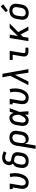

<svg xmlns="http://www.w3.org/2000/svg" viewBox="2185 -3010 1030 5440"><g transform="rotate(-90 2700.0 -290.0)"><path d="M249 8Q219 8 190 1Q161 -6 137.5 -21.5Q114 -37 98 -61Q82 -85 75 -112.5Q68 -140 68.5 -170.5Q69 -201 74 -231L109 -446H63V-530H220L168 -217Q165 -201 164.5 -184.5Q164 -168 166.5 -152Q169 -136 175 -121.5Q181 -107 192.5 -96.5Q204 -86 219 -81Q234 -76 251 -76Q274 -76 296.5 -86Q319 -96 336.5 -114Q354 -132 366 -153.5Q378 -175 386.5 -197.5Q395 -220 401 -243Q407 -266 411 -289Q421 -347 418.5 -403Q416 -459 403 -514L497 -532Q511 -470 514 -406Q517 -342 506 -276Q500 -242 490.5 -209.5Q481 -177 466 -145Q451 -113 429.5 -83.5Q408 -54 379.5 -32.5Q351 -11 316.5 -1.5Q282 8 249 8Z M855 8Q824 8 793.5 2Q763 -4 738 -19Q713 -34 695 -57.5Q677 -81 668.5 -109Q660 -137 660.5 -168.5Q661 -200 666 -231L676 -296Q680 -318 688.5 -340Q697 -362 712 -381Q727 -400 746.5 -414.5Q766 -429 788 -439Q773 -450 762.5 -465Q752 -480 746.5 -498Q741 -516 740 -535.5Q739 -555 743 -575Q747 -598 756 -621Q765 -644 779.5 -664.5Q794 -685 814 -701Q834 -717 856.5 -726.5Q879 -736 903 -739.5Q927 -743 951 -743Q1001 -743 1047.5 -730Q1094 -717 1136 -694L1089 -621Q1059 -638 1025.5 -648.5Q992 -659 956 -659Q943 -659 929.5 -657Q916 -655 903.5 -650Q891 -645 879.5 -637Q868 -629 859.5 -618Q851 -607 846 -594Q841 -581 838 -568Q836 -551 840 -533.5Q844 -516 857 -505.5Q870 -495 887 -491.5Q904 -488 921.5 -485Q939 -482 955.5 -478.5Q972 -475 988.5 -470Q1005 -465 1020.5 -458Q1036 -451 1049 -441Q1062 -431 1073 -418Q1084 -405 1091.5 -390.5Q1099 -376 1103 -359Q1107 -342 1108 -324.5Q1109 -307 1107 -289Q1105 -271 1102 -254L1091 -189Q1087 -162 1077.5 -135.5Q1068 -109 1051.5 -85Q1035 -61 1012 -42.5Q989 -24 963 -12.5Q937 -1 909.5 3.5Q882 8 855 8ZM855 -76Q872 -76 889 -79Q906 -82 921.5 -90Q937 -98 950.5 -110.5Q964 -123 973.5 -138Q983 -153 988.5 -169.5Q994 -186 997 -203L1008 -267Q1011 -289 1010.5 -310Q1010 -331 1001 -348.5Q992 -366 975.5 -377.5Q959 -389 939.5 -394Q920 -399 899.5 -402.5Q879 -406 859 -411Q840 -402 824 -388Q808 -374 797.5 -356.5Q787 -339 780.5 -320Q774 -301 771 -282L760 -217Q757 -200 756.5 -182.5Q756 -165 759.5 -149Q763 -133 771 -118.5Q779 -104 792 -94Q805 -84 821.5 -80Q838 -76 855 -76Z M1202 205 1292 -341Q1296 -368 1305 -394Q1314 -420 1330 -444Q1346 -468 1368 -487Q1390 -506 1415.5 -517.5Q1441 -529 1468.5 -533.5Q1496 -538 1522 -538Q1553 -538 1583 -532Q1613 -526 1638 -511Q1663 -496 1680.5 -472.5Q1698 -449 1706.5 -420.5Q1715 -392 1715 -361Q1715 -330 1709 -299L1691 -189Q1687 -164 1679 -139Q1671 -114 1657.5 -91Q1644 -68 1624.5 -48.5Q1605 -29 1581.5 -16Q1558 -3 1532.5 2.5Q1507 8 1482 8Q1457 8 1433.5 1.5Q1410 -5 1392.5 -20Q1375 -35 1364.5 -56Q1354 -77 1349 -100L1298 205ZM1457 -76Q1474 -76 1490.5 -79.5Q1507 -83 1522.5 -91Q1538 -99 1551.5 -111.5Q1565 -124 1574 -139Q1583 -154 1588.5 -170Q1594 -186 1597 -203L1615 -313Q1618 -330 1618.5 -347.5Q1619 -365 1615.5 -381Q1612 -397 1604 -411.5Q1596 -426 1583.5 -436Q1571 -446 1554.5 -450Q1538 -454 1521 -454Q1505 -454 1488 -450.5Q1471 -447 1456 -439Q1441 -431 1428.5 -418Q1416 -405 1407.5 -390.5Q1399 -376 1394 -360Q1389 -344 1386 -327L1370 -228Q1367 -210 1366 -192.5Q1365 -175 1367.5 -158Q1370 -141 1376 -125Q1382 -109 1394 -97.5Q1406 -86 1422.5 -81Q1439 -76 1457 -76Z M2022 8Q1992 8 1964 1.5Q1936 -5 1913.5 -22Q1891 -39 1877 -63Q1863 -87 1857 -114.5Q1851 -142 1852 -172Q1853 -202 1858 -231L1876 -341Q1880 -366 1888 -391Q1896 -416 1909.5 -439.5Q1923 -463 1943 -482.5Q1963 -502 1986.5 -515Q2010 -528 2035.5 -533Q2061 -538 2087 -538Q2112 -538 2135 -529Q2158 -520 2175 -503.5Q2192 -487 2203 -466Q2214 -445 2221 -422Q2230 -449 2239 -476Q2248 -503 2257 -530H2354Q2328 -462 2302.5 -393Q2277 -324 2250 -256Q2256 -192 2259.5 -128Q2263 -64 2268 0H2171Q2171 -24 2171 -48Q2171 -72 2171 -96Q2158 -76 2142.5 -57Q2127 -38 2108 -23Q2089 -8 2066.5 0Q2044 8 2022 8ZM2022 -76Q2042 -76 2061 -88.5Q2080 -101 2093.5 -117.5Q2107 -134 2117.5 -153Q2128 -172 2137.5 -191.5Q2147 -211 2155 -230.5Q2163 -250 2170 -270Q2169 -289 2167.5 -307.5Q2166 -326 2163 -344.5Q2160 -363 2156 -381Q2152 -399 2143.5 -415Q2135 -431 2120.5 -442.5Q2106 -454 2087 -454Q2072 -454 2056.5 -450Q2041 -446 2028 -436.5Q2015 -427 2005 -414Q1995 -401 1988 -386.5Q1981 -372 1977 -357Q1973 -342 1970 -327L1952 -217Q1950 -202 1948.5 -186Q1947 -170 1948.5 -154.5Q1950 -139 1954.5 -124.5Q1959 -110 1968 -98.5Q1977 -87 1991.5 -81.5Q2006 -76 2022 -76Z M2649 8Q2619 8 2590 1Q2561 -6 2537.5 -21.5Q2514 -37 2498 -61Q2482 -85 2475 -112.5Q2468 -140 2468.5 -170.5Q2469 -201 2474 -231L2509 -446H2463V-530H2620L2568 -217Q2565 -201 2564.5 -184.5Q2564 -168 2566.5 -152Q2569 -136 2575 -121.5Q2581 -107 2592.5 -96.5Q2604 -86 2619 -81Q2634 -76 2651 -76Q2674 -76 2696.5 -86Q2719 -96 2736.5 -114Q2754 -132 2766 -153.5Q2778 -175 2786.5 -197.5Q2795 -220 2801 -243Q2807 -266 2811 -289Q2821 -347 2818.5 -403Q2816 -459 2803 -514L2897 -532Q2911 -470 2914 -406Q2917 -342 2906 -276Q2900 -242 2890.5 -209.5Q2881 -177 2866 -145Q2851 -113 2829.5 -83.5Q2808 -54 2779.5 -32.5Q2751 -11 2716.5 -1.5Q2682 8 2649 8Z M3008 0 3272 -513 3257 -597Q3251 -632 3244 -666.5Q3237 -701 3228 -735H3329Q3362 -551 3395 -367.5Q3428 -184 3461 0H3360L3301 -383L3109 0Z M3957 0Q3935 0 3914 -3.5Q3893 -7 3875.5 -16.5Q3858 -26 3844.5 -42Q3831 -58 3825 -77.5Q3819 -97 3819 -118.5Q3819 -140 3822 -162L3869 -446H3722V-530H3980L3917 -148Q3915 -136 3915 -124.5Q3915 -113 3920 -103.5Q3925 -94 3935.5 -89Q3946 -84 3957 -84H4069V0Z M4254 0 4342 -530H4439L4401 -302L4628 -530H4754L4511 -288L4667 0H4561L4442 -220L4376 -154L4351 0Z M5054 8Q5023 8 4993 2Q4963 -4 4937.5 -19Q4912 -34 4894.5 -57.5Q4877 -81 4868.5 -109.5Q4860 -138 4860.5 -169Q4861 -200 4866 -231L4884 -341Q4888 -368 4897.5 -395Q4907 -422 4924 -445.5Q4941 -469 4964 -488Q4987 -507 5013.5 -518Q5040 -529 5067 -535Q5094 -541 5122 -541Q5153 -541 5182.5 -533.5Q5212 -526 5237 -511Q5262 -496 5280 -472.5Q5298 -449 5306.5 -420.5Q5315 -392 5315 -361Q5315 -330 5309 -299L5291 -189Q5287 -162 5277.5 -135.5Q5268 -109 5251.5 -85Q5235 -61 5212 -42.5Q5189 -24 5162.5 -12.5Q5136 -1 5108.5 3.5Q5081 8 5054 8ZM5055 -76Q5072 -76 5089 -79Q5106 -82 5122 -90Q5138 -98 5151 -110.5Q5164 -123 5173.5 -138Q5183 -153 5188.5 -169.5Q5194 -186 5197 -203L5215 -313Q5218 -330 5218.5 -347.5Q5219 -365 5215.5 -381.5Q5212 -398 5204 -412.5Q5196 -427 5182.5 -436.5Q5169 -446 5152 -450Q5135 -454 5118 -454Q5101 -454 5084.5 -450.5Q5068 -447 5052 -439Q5036 -431 5023 -418.5Q5010 -406 5001 -391Q4992 -376 4986.5 -360Q4981 -344 4978 -327L4960 -217Q4957 -200 4956.5 -182.5Q4956 -165 4959.5 -149Q4963 -133 4971 -118.5Q4979 -104 4992 -94Q5005 -84 5021.5 -80Q5038 -76 5055 -76Q5055 -76 5055 -76Q5055 -76 5055 -76ZM5124 -584 5074 -636 5235 -785 5301 -715Z"/></g></svg>

Font: Iosevka Slab Medium Extended
Style: Italic
Weight: 500
Width: 7
Italic angle: -9°
Monospace: yes
Designer: Belleve Invis
Foundry: Belleve Invis
Version: Version 11.1.0; ttfautohint (v1.8.3)